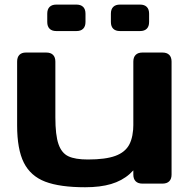

<svg xmlns="http://www.w3.org/2000/svg" viewBox="-20 -789 821 824"><path d="M716.3 -524.4V-40Q716.3 -21 706.3 -11Q696.3 -1 677.2 -1H591.3Q572.3 -1 562.3 -11Q552.2 -21 552.2 -40V-524.4Q552.2 -543.5 562.3 -553.5Q572.3 -563.5 591.3 -563.5H677.2Q696.3 -563.5 706.3 -553.5Q716.3 -543.5 716.3 -524.4ZM217.6 -524.4V-285.3Q217.6 -208.7 231.1 -170.3Q244.5 -131.8 273.7 -118.2Q302.8 -104.5 357.2 -104.5Q432.8 -104.5 475 -120Q517.3 -135.5 534.9 -168.8Q552.5 -202.1 552.5 -259.3L593.6 -119.6Q570 -72 536.7 -42.5Q503.4 -13 456.7 0.8Q410.1 14.6 345.5 14.6Q236.9 14.6 174 -9.4Q111.1 -33.5 82.3 -90.9Q53.5 -148.3 53.5 -251V-524.4Q53.5 -543.5 63.2 -553.5Q72.9 -563.5 91.1 -563.5H178.5Q197.6 -563.5 207.6 -553.5Q217.6 -543.5 217.6 -524.4ZM494.9 -769.3H580.9Q599.9 -769.3 609.9 -759.3Q619.9 -749.3 619.9 -730.3V-694.7Q619.9 -675.7 609.9 -665.7Q599.9 -655.7 580.9 -655.7H494.9Q475.9 -655.7 465.9 -665.7Q455.9 -675.7 455.9 -694.7V-730.3Q455.9 -749.3 465.9 -759.3Q475.9 -769.3 494.9 -769.3ZM221.9 -769.3H307.8Q326.9 -769.3 336.9 -759.3Q346.9 -749.3 346.9 -730.3V-694.7Q346.9 -675.7 336.9 -665.7Q326.9 -655.7 307.8 -655.7H221.9Q202.8 -655.7 192.8 -665.7Q182.8 -675.7 182.8 -694.7V-730.3Q182.8 -749.3 192.8 -759.3Q202.8 -769.3 221.9 -769.3Z"/></svg>

Font: Gyrochrome
Style: Regular
Weight: 400
Designer: David Moles
Foundry: David Moles
Version: Version 1.005;Glyphs 3.2.3 (3260)